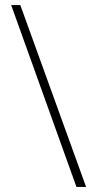

<svg xmlns="http://www.w3.org/2000/svg" viewBox="-20 -735 376 756"><path d="M60 -715 319 1H281L24 -715Z"/></svg>

Font: Noto Sans Arabic UI XCn XLt
Style: Regular
Weight: 200
Width: 2
Designer: Monotype Design Team, Nadine Chahine and Nizar Qandah
Foundry: Monotype Imaging Inc.
Version: Version 2.010; ttfautohint (v1.8.4.7-5d5b)